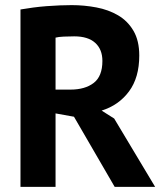

<svg xmlns="http://www.w3.org/2000/svg" viewBox="-20 -730 642 750"><path d="M60 -693Q83 -697 109.5 -700.5Q136 -704 162.5 -706Q189 -708 214 -709Q239 -710 260 -710Q309 -710 356.5 -701Q404 -692 441.5 -670Q479 -648 501.5 -609.5Q524 -571 524 -513Q524 -427 484 -373Q444 -319 377 -298L426 -267L586 0H428L269 -274L197 -287V0H60ZM270 -588Q249 -588 228.5 -587Q208 -586 197 -583V-380H255Q312 -380 346 -406Q380 -432 380 -492Q380 -537 352 -562.5Q324 -588 270 -588Z"/></svg>

Font: PTSans
Style: Bold
Weight: 700
Designer: A.Korolkova, O.Umpeleva, V.Yefimov
Foundry: ParaType Ltd
Version: Version 2.003W OFL